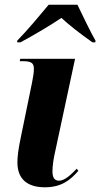

<svg xmlns="http://www.w3.org/2000/svg" viewBox="-20 -786 426 816"><path d="M53 -613V-606H67C128 -639 202 -683 241 -710C271 -682 316 -646 373 -606H385L386 -613C366 -647 328 -727 309 -766H187C147 -718 98 -659 53 -613ZM171 10C242 10 280 -22 313 -60L306 -69C284 -46 256 -18 231 -18C209 -18 203 -35 203 -58C203 -81 207 -110 216 -149L299 -536H66L64 -526H76C115 -526 124 -517 124 -493C124 -475 120 -455 116 -434L70 -210C57 -150 54 -118 54 -96C54 -25 96 10 171 10Z"/></svg>

Font: Noto Serif Display Condensed ExtraBold
Style: Italic
Weight: 800
Width: 3
Italic angle: -12°
Designer: Monotype Design Team
Foundry: Monotype Imaging Inc.
Version: Version 2.009